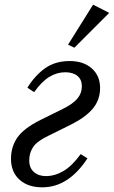

<svg xmlns="http://www.w3.org/2000/svg" viewBox="-20 -789 487 821"><path d="M161 12Q99 12 63 -21Q27 -54 27 -110Q27 -161 54 -200.5Q81 -240 153 -276L248 -323Q291 -344 310.5 -367Q330 -390 330 -420Q330 -449 311 -464.5Q292 -480 259 -480Q223 -480 190.5 -460Q158 -440 126 -395L97 -414Q131 -468 174 -498Q217 -528 278 -528Q337 -528 372.5 -496.5Q408 -465 408 -413Q408 -361 376 -323.5Q344 -286 281 -255L186 -208Q138 -185 121.5 -160Q105 -135 105 -103Q105 -71 125 -53.5Q145 -36 176 -36Q214 -36 251 -57.5Q288 -79 325 -130L354 -112Q273 12 161 12ZM271 -598 378 -769 447 -734 298 -585Z"/></svg>

Font: IBM Plex Serif
Style: Italic
Weight: 400
Italic angle: -14°
Designer: Mike Abbink, Paul van der Laan, Pieter van Rosmalen
Foundry: Bold Monday
Version: Version 3.001